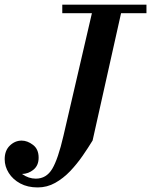

<svg xmlns="http://www.w3.org/2000/svg" viewBox="-52 -770 646 820"><path d="M214 -750H573.5V-713.5H465L343.5 -170Q325 -139.5 301 -104.8Q277 -70 247.8 -39.2Q218.5 -8.5 183.8 11Q149 30.5 109 30.5Q66 30.5 34.5 13.5Q3 -3.5 -14.5 -31.2Q-32 -59 -32 -90Q-32 -127 -10 -148.2Q12 -169.5 40.5 -169.5Q65 -169.5 89 -151.2Q113 -133 113 -96.5Q113 -63.5 91.2 -45.5Q69.5 -27.5 42 -27Q70 -7 101 -7Q146 -7 171 -48.8Q196 -90.5 219 -190L340.5 -713.5H214Z"/></svg>

Font: Bodoni* 06pt Medium
Style: Italic
Weight: 500
Italic angle: -13°
Version: Version 2.3